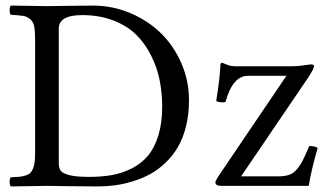

<svg xmlns="http://www.w3.org/2000/svg" viewBox="-20 -667 1167 689"><path d="M776.9 -441.9Q780.8 -440.9 793.9 -435.1Q807.1 -429.2 826.2 -429.2H1028.8Q1041.5 -429.2 1056.9 -430.9Q1072.3 -432.6 1083 -434.3Q1093.8 -436 1095.2 -436Q1106.9 -436 1106.9 -429.2Q1106.9 -420.4 1085 -387.2L845.2 -34.2H978Q999.5 -34.2 1014.4 -38.6Q1029.3 -43 1040.5 -54.4Q1051.8 -65.9 1059.3 -78.6Q1066.9 -91.3 1077.1 -113.8L1089.8 -143.1Q1108.9 -143.1 1120.1 -136.2Q1097.2 -58.1 1087.9 0H775.9Q752.9 0 752.9 -12.2Q752.9 -17.6 762.2 -32.2L1007.8 -395H870.1Q814.9 -395 789.1 -300.8Q771.5 -297.4 755.9 -304.2Q770 -393.1 771 -436Q771 -438 772.9 -439.9Q774.9 -441.9 776.9 -441.9ZM190.9 -83Q190.9 -64.9 197.3 -55.2Q203.6 -45.4 228 -38.8Q252.4 -32.2 299.8 -32.2Q344.7 -32.2 381.6 -38.8Q418.5 -45.4 452.9 -62.7Q487.3 -80.1 510.7 -107.9Q534.2 -135.7 548.1 -180.4Q562 -225.1 562 -284.2Q562 -332.5 553.2 -377.7Q544.4 -422.9 522.9 -466.3Q501.5 -509.8 469.5 -541.7Q437.5 -573.7 387.5 -593.3Q337.4 -612.8 274.9 -612.8Q190.9 -612.8 190.9 -564ZM147.9 -645Q164.6 -645 221.2 -646Q277.8 -647 313 -647Q383.8 -647 447.8 -619.9Q511.7 -592.8 557.9 -547.4Q604 -502 631.1 -439.5Q658.2 -377 658.2 -308.1Q658.2 -256.8 647.5 -213.6Q636.7 -170.4 618.2 -138.9Q599.6 -107.4 573.7 -82.8Q547.9 -58.1 519.3 -42.5Q490.7 -26.9 457.5 -16.6Q424.3 -6.3 393.6 -2.2Q362.8 2 331.1 2Q271.5 2 215.3 1Q159.2 0 148.9 0Q116.7 0 19 2Q14.6 -2.4 14.6 -14.4Q14.6 -26.4 19 -30.8Q39.1 -31.7 50 -32.7Q61 -33.7 72.3 -37.4Q83.5 -41 88.9 -46.4Q94.2 -51.8 98.6 -62.3Q103 -72.8 104.5 -86.7Q106 -100.6 106 -122.1V-522.9Q106 -554.7 102.8 -571.8Q99.6 -588.9 88.1 -598.4Q76.7 -607.9 62.7 -610.1Q48.8 -612.3 19 -613.8Q14.6 -618.2 14.6 -630.4Q14.6 -642.6 19 -647Q118.7 -645 147.9 -645Z"/></svg>

Font: Linux Libertine G
Style: Regular
Weight: 400
Designer: Philipp H. Poll
Foundry: Philipp H. Poll
Version: Version 4.7.5